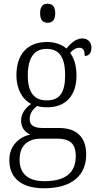

<svg xmlns="http://www.w3.org/2000/svg" viewBox="-20 -769 524 1029"><path d="M235 -647C258 -647 276 -659 276 -698C276 -737 258 -749 235 -749C212 -749 195 -737 195 -698C195 -659 212 -647 235 -647ZM216 240C368 240 442 169 442 59C442 -26 399 -83 296 -83H211C164 -83 139 -96 139 -130C139 -164 158 -185 179 -201C190 -196 218 -194 233 -194C338 -194 390 -263 390 -364C390 -422 375 -459 356 -486C373 -503 386 -513 406 -513C427 -513 434 -496 434 -469C459 -469 470 -488 470 -514C470 -540 454 -563 421 -563C382 -563 353 -529 336 -509C315 -528 277 -544 233 -544C124 -544 68 -476 68 -364C68 -298 96 -238 147 -212C118 -192 93 -162 93 -123C93 -82 117 -59 142 -48C87 -36 30 8 30 89C30 183 92 240 216 240ZM230 -231C164 -231 129 -273 129 -364C129 -462 165 -507 229 -507C297 -507 329 -464 329 -365C329 -270 298 -231 230 -231ZM218 202C117 202 85 150 85 86C85 4 138 -26 198 -26H284C353 -26 386 -2 386 68C386 148 342 202 218 202Z"/></svg>

Font: Noto Serif Thai SemiCondensed Light
Style: Regular
Weight: 300
Width: 4
Designer: Monotype Design Team
Foundry: Monotype Imaging Inc.
Version: Version 2.002